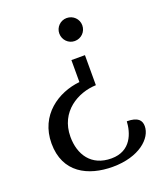

<svg xmlns="http://www.w3.org/2000/svg" viewBox="-138 -617 766 919"><g transform="rotate(-20 244.5 -157.5)"><path d="M312 -530C280 -530 254 -504 254 -472C254 -439 280 -413 312 -413C345 -413 371 -439 371 -472C371 -504 345 -530 312 -530ZM334 -333H265V-221C155 -210 39 -135 39 10C39 159 152 215 277 215C412 215 487 146 487 84C487 55 471 33 414 33C411 89 386 175 285 175C182 175 135 101 135 11C135 -118 243 -177 334 -180Z"/></g></svg>

Font: Arima Koshi Medium
Style: Regular
Weight: 500
Designer: Joana Correia and Natanael Gama
Foundry: NDISCOVER
Version: Version 1.019;PS 001.019;hotconv 1.0.88;makeotf.lib2.5.64775